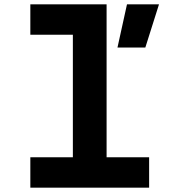

<svg xmlns="http://www.w3.org/2000/svg" viewBox="-20 -868 790 888"><path d="M473 -848V-140.8H669.7V0H120.3V-140.8H317V-707.2H120.3V-848ZM567.3 -848H715.4L652.1 -648H523.3Z"/></svg>

Font: Martian Mono VF sWd Rg
Style: Regular
Weight: 400
Width: 6
Monospace: yes
Designer: Roman Shamin
Foundry: Evil Martians
Version: Version 1.100